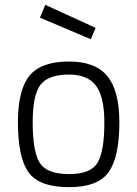

<svg xmlns="http://www.w3.org/2000/svg" viewBox="-20 -763 567 793"><path d="M265 -509Q374 -509 423.5 -448.5Q473 -388 473 -257Q473 -115 429 -52.5Q385 10 265 10Q143 10 98.5 -50.5Q54 -111 54 -258Q54 -392 102 -450.5Q150 -509 265 -509ZM265 -44Q356 -44 383.5 -92Q411 -140 411 -257Q411 -363 376.5 -409Q342 -455 265 -455Q179 -455 147 -412.5Q115 -370 115 -258Q115 -137 144 -90.5Q173 -44 265 -44ZM167 -743 375 -648 355 -601 145 -690Z"/></svg>

Font: TitilliumText22L Lt
Style: Thin
Weight: 300
Designer: Campivisivi
Foundry: Campivisivi
Version: 1.000